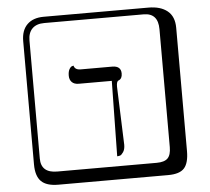

<svg xmlns="http://www.w3.org/2000/svg" viewBox="-62 -821 1203 1100"><g transform="rotate(-5 540.0 -271.0)"><path d="M612.8 -317.9 625 17.1Q625 43 614.5 58.6Q604 74.2 595.5 76.7Q586.9 79.1 579.1 79.1L585.9 -354H396Q370.1 -354 356.4 -367.9Q342.8 -381.8 342.8 -404.8Q342.8 -428.7 350.8 -442.4Q358.9 -456.1 367.2 -458L375 -460Q380.9 -435.1 414.1 -435.1H595.2Q646 -435.1 646 -391.1Q646 -361.3 625 -353Q612.8 -350.1 612.8 -317.9ZM229 -717.8Q184.1 -717.8 160.2 -693.8Q136.2 -669.9 136.2 -625V53.2Q136.2 136.2 229 136.2H800.8Q845.7 136.2 864.7 117.2Q883.8 98.1 883.8 53.2V-625Q883.8 -717.8 800.8 -717.8ZM980 84Q980 152.8 953.4 182.4Q926.8 211.9 860.8 211.9H229Q161.1 211.9 130.6 181.4Q100.1 150.9 100.1 84V-625Q100.1 -687 134 -720.5Q168 -753.9 229 -753.9H831.1Q900.9 -753.9 940.4 -721.9Q980 -689.9 980 -625Z"/></g></svg>

Font: Linux Biolinum Keyboard O
Style: Regular
Weight: 700
Designer: Philipp H. Poll
Foundry: Philipp H. Poll
Version: Version 0.6.1